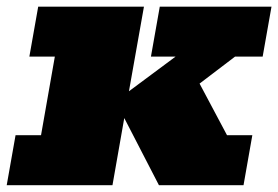

<svg xmlns="http://www.w3.org/2000/svg" viewBox="-29 -543 816 563"><path d="M-9.3 0 16.6 -146.5H91.3L131.8 -377H57.1L83 -523.4H393.1L349.1 -275.4L485.8 -377H413.6L439.5 -523.4H767.1L741.2 -377H660.2L556.2 -297.9L636.7 -146.5H710.9L685.1 0H437L335.4 -196.8L300.8 0Z"/></svg>

Font: Bevan
Style: Italic
Weight: 400
Italic angle: -10°
Designer: Vernon Adams
Foundry: Vernon Adams
Version: Version 2.100; ttfautohint (v1.8.3)